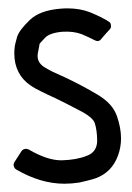

<svg xmlns="http://www.w3.org/2000/svg" viewBox="-20 -444 320 464"><path d="M135.7 0Q106.4 0 77.1 -8.8Q47.9 -17.6 19.5 -34.2Q14.6 -37.1 13.7 -42Q12.7 -43.9 12.7 -44.9Q12.7 -47.9 14.6 -51.8Q20.5 -60.5 32.2 -79.1Q35.2 -83 40 -84Q43.9 -85 48.8 -83Q95.7 -55.7 129.9 -56.6Q165 -57.6 189.5 -67.4Q213.9 -76.2 214.8 -102.5Q214.8 -128.9 209 -146.5Q204.1 -161.1 170.9 -177.7Q137.7 -195.3 113.3 -207Q95.7 -214.8 80.1 -222.7Q63.5 -230.5 52.7 -238.3Q34.2 -251 24.4 -270.5Q14.6 -290 14.6 -314.5Q14.6 -330.1 17.6 -340.8Q20.5 -352.5 21.5 -355.5Q27.3 -372.1 51.8 -395.5Q76.2 -418.9 125 -422.9Q133.8 -423.8 142.6 -423.8Q173.8 -423.8 198.2 -414.1Q228.5 -401.4 243.2 -391.6Q248 -388.7 248 -382.8Q249 -377.9 246.1 -374Q242.2 -370.1 235.4 -362.3Q231.4 -357.4 223.6 -348.6Q221.7 -345.7 216.8 -344.7Q212.9 -344.7 209 -346.7Q198.2 -352.5 177.7 -361.3Q157.2 -369.1 129.9 -367.2Q98.6 -364.3 87.9 -351.6Q76.2 -339.8 75.2 -336.9Q75.2 -335.9 75.2 -335Q75.2 -334 71.3 -314.5Q68.4 -294.9 85 -283.2Q93.8 -277.3 107.4 -270.5Q122.1 -263.7 137.7 -256.8Q178.7 -237.3 214.8 -215.8Q252 -194.3 262.7 -163.1Q272.5 -134.8 272.5 -109.4Q272.5 -88.9 265.6 -69.3Q251 -27.3 210 -12.7Q190.4 -6.8 171.9 -2.9Q153.3 0 135.7 0Z"/></svg>

Font: Citrica
Style: Regular
Weight: 400
Designer: Mario Otalvaro
Version: Version 1.0